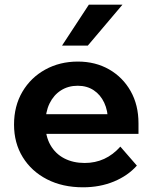

<svg xmlns="http://www.w3.org/2000/svg" viewBox="-20 -781 650 817"><path d="M492.1 -157.1 562.4 -76.3Q524 -33.1 464.5 -8.5Q404.9 16 333.3 16Q246.1 16 180 -18Q113.9 -52 76.8 -112.2Q39.7 -172.4 39.7 -250.9Q39.7 -329.9 75.3 -390.5Q110.9 -451 172.7 -485Q234.4 -519 311.3 -519Q386.3 -519 444.6 -485.5Q502.8 -452 536 -393.1Q569.3 -334.2 569.3 -256.3V-250.3H439.5V-263.7Q439.5 -310.1 423.4 -344.1Q407.4 -378.1 378.6 -397.1Q349.9 -416.1 310.7 -416.1Q270.1 -416.1 239.2 -396.3Q208.2 -376.5 190.7 -340.5Q173.2 -304.4 173.2 -253.7Q173.2 -201.2 194.6 -163.8Q215.9 -126.5 253.6 -107Q291.3 -87.5 340.4 -87.5Q430.3 -87.5 492.1 -157.1ZM569.3 -211.5H125.5V-295H552.7L569.3 -255.7ZM501 -761 353.7 -587H244L358 -761Z"/></svg>

Font: Wix Madefor Display
Style: Regular
Weight: 400
Designer: Dalton Maag Ltd
Foundry: Dalton Maag Ltd
Version: Version 3.100